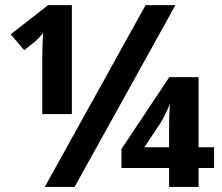

<svg xmlns="http://www.w3.org/2000/svg" viewBox="-20 -734 870 754"><path d="M155.8 0 551.8 -713.9H668.9L272.9 0ZM146 -286.1V-503.9Q146 -517.1 146.5 -538.1Q147 -559.1 147.9 -578.4Q148.9 -597.7 149.9 -605Q144 -597.2 132.6 -585.4Q121.1 -573.7 112.8 -566.9L75.2 -537.1L22 -599.1L168.9 -713.9H262.2V-286.1ZM644 0V-74.2H457V-148.9L645 -431.2H759.8V-155.8H820.8V-74.2H759.8V0ZM546.9 -155.8H644V-235.8Q644 -256.3 644.8 -279.3Q645.5 -302.2 647 -326.2Q642.1 -312.5 630.1 -287.6Q618.2 -262.7 608.9 -249Z"/></svg>

Font: Wonky
Style: Regular
Weight: 400
Designer: Monotype Design Team
Foundry: Monotype Imaging Inc.
Version: Version 3.000